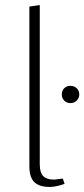

<svg xmlns="http://www.w3.org/2000/svg" viewBox="-20 -734 333 758"><path d="M176 4Q135 4 115.5 -15Q96 -34 96 -78V-708L137 -714V-85Q137 -53 150.5 -39Q164 -25 192 -25Q199 -25 208 -26.5Q217 -28 228 -29L235 -8Q220 -3 205.5 0.5Q191 4 176 4ZM258 -327Q243 -327 233.5 -337Q224 -347 224 -361Q224 -376 233.5 -385.5Q243 -395 258 -395Q273 -395 283 -385.5Q293 -376 293 -361Q293 -347 283 -337Q273 -327 258 -327Z"/></svg>

Font: Ysabeau Infant ExtraLight
Style: Regular
Weight: 250
Designer: Christian Thalmann (Catharsis Fonts)
Version: Version 2.001;gftools[0.9.30]; featfreeze: ss01,ss02,lnum